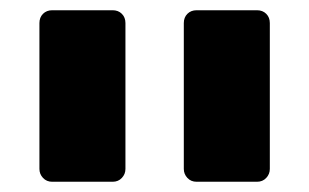

<svg xmlns="http://www.w3.org/2000/svg" viewBox="-20 -591 604 375"><path d="M364 -236Q353 -236 346 -243.5Q339 -251 339 -261V-546Q339 -557 346 -564Q353 -571 364 -571H482Q493 -571 500 -564Q507 -557 507 -546V-261Q507 -251 500 -243.5Q493 -236 482 -236ZM82 -236Q71 -236 64 -243.5Q57 -251 57 -261V-546Q57 -557 64 -564Q71 -571 82 -571H200Q211 -571 218 -564Q225 -557 225 -546V-261Q225 -251 218 -243.5Q211 -236 200 -236Z"/></svg>

Font: DVN-Rubik
Style: Bold
Weight: 700
Designer: Hubert and Fischer
Foundry: Hubert & Fischer
Version: Version 2.102